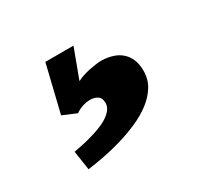

<svg xmlns="http://www.w3.org/2000/svg" viewBox="-73 -101 471 450"><g transform="rotate(-30 162.5 124.5)"><path d="M207 53.2Q222.2 53.7 235.6 57.9Q249 62 258.8 70.6Q268.6 79.1 274.2 92Q279.8 105 279.8 123Q279.8 146.5 268.3 164.8Q256.8 183.1 238 197.3Q219.2 211.4 195.1 221.9Q170.9 232.4 145.8 239.7Q120.6 247.1 96.2 251.7Q71.8 256.3 52.7 258.8L44.9 207Q52.7 205.6 64.7 203.1Q76.7 200.7 90.1 197Q103.5 193.4 116.9 188.5Q130.4 183.6 141.1 177Q151.9 170.4 158.4 162.1Q165 153.8 165 143.6Q165 130.4 156.7 125Q148.4 119.6 137.2 119.6Q126 119.6 115 123.5Q104 127.4 97.2 132.8L60.1 117.2L90.8 -9.8H167L137.7 68.8H138.7Q145 65.4 153.8 62.5Q162.6 59.6 172.1 57.6Q181.6 55.7 190.7 54.4Q199.7 53.2 207 53.2Z"/></g></svg>

Font: DimaBanoo
Style: Bold
Weight: 800
Designer: R.Balvardi
Foundry: R.Balvardi
Version: Version 1.0.0-alpha3